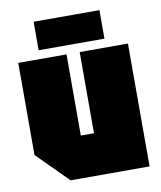

<svg xmlns="http://www.w3.org/2000/svg" viewBox="-82 -796 725 862"><g transform="rotate(-10 280.0 -365.0)"><path d="M530 -560V0H170L30 -140V-560H250V-190H310V-560ZM130 -600V-730H430V-600Z"/></g></svg>

Font: Tektur Condensed Black
Style: Regular
Weight: 900
Width: 3
Designer: Adam Jagosz
Foundry: Adam Jagosz
Version: Version 1.005;gftools[0.9.30]